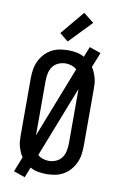

<svg xmlns="http://www.w3.org/2000/svg" viewBox="-109 -1039 717 1147"><g transform="rotate(10 250.0 -465.5)"><path d="M126 49 57 25 93 -66Q83 -80 76.5 -96Q70 -112 65.5 -128.5Q61 -145 60 -162Q59 -179 59 -196V-539Q59 -565 63 -591.5Q67 -618 78 -642Q89 -666 107 -686.5Q125 -707 148 -720Q171 -733 197 -738Q223 -743 250 -743Q276 -743 301.5 -738.5Q327 -734 349 -721L374 -784L443 -760L407 -669Q417 -655 423.5 -639Q430 -623 434.5 -606.5Q439 -590 440 -573Q441 -556 441 -539V-196Q441 -170 437 -143.5Q433 -117 422 -93Q411 -69 393 -48.5Q375 -28 352 -15Q329 -2 303 3Q277 8 250 8Q224 8 198.5 3.5Q173 -1 151 -14ZM149 -209 317 -639Q304 -651 286 -657Q268 -663 250 -663Q227 -663 205.5 -653.5Q184 -644 171 -625.5Q158 -607 153.5 -584Q149 -561 149 -539ZM250 -72Q273 -72 294.5 -81.5Q316 -91 329 -109.5Q342 -128 346.5 -151Q351 -174 351 -196V-526L183 -96Q196 -84 214 -78Q232 -72 250 -72ZM238 -794 186 -836 306 -980 369 -930Z"/></g></svg>

Font: Iosevka Curly Slab Medium
Style: Regular
Weight: 500
Monospace: yes
Designer: Belleve Invis
Foundry: Belleve Invis
Version: Version 22.1.2; ttfautohint (v1.8.4)